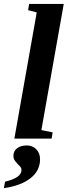

<svg xmlns="http://www.w3.org/2000/svg" viewBox="-52 -714 350 989"><path d="M161.1 -43.9 219.2 -32.2 213.9 0H22L137.2 -649.9L92.8 -661.6L98.1 -693.8H276.4ZM85.9 35.2Q115.2 35.2 134.8 54.7Q154.3 74.2 154.3 106.4Q154.3 164.6 106.2 203.1Q58.1 241.7 -32.2 255.4L-25.9 221.7Q58.6 202.1 58.6 161.6Q58.6 151.9 52 144.5Q45.4 137.2 37.8 129.4Q30.3 121.6 23.7 112.1Q17.1 102.5 17.1 88.4Q17.1 64.5 35.9 49.8Q54.7 35.2 85.9 35.2Z"/></svg>

Font: Tinos
Style: Bold Italic
Weight: 700
Italic angle: -16.333°
Designer: Steve Matteson
Foundry: Monotype Imaging Inc.
Version: Version 1.23